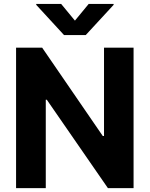

<svg xmlns="http://www.w3.org/2000/svg" viewBox="-20 -974 775 994"><path d="M671.5 -727.3H518.5V-269.9H512.1L198.2 -727.3H63.2V0H217V-457.7H222.3L538.7 0H671.5ZM167.6 -948.9 311.4 -792.6H424L568.2 -948.9V-953.8H439.3L367.9 -867.2L296.5 -953.8H167.6Z"/></svg>

Font: Margiela Sans
Style: Bold
Weight: 700
Designer: Stefan Endress, Andreas Faust
Version: Version 1.100;FEAKit 1.0